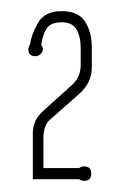

<svg xmlns="http://www.w3.org/2000/svg" viewBox="-20 -730 220 345"><path d="M122 -428Q127 -431 131 -431Q144 -431 144 -418Q144 -405 131 -405Q127 -405 122 -408H39V-491Q39 -515 59 -532L109 -577Q116 -583 120.5 -592Q125 -601 125 -614V-644Q125 -664 117.5 -677Q110 -690 91 -690Q70 -690 63 -677.5Q56 -665 54 -649Q57 -646 57 -641Q57 -637 53 -633Q49 -629 44 -629Q31 -629 31 -641Q31 -646 34 -650Q36 -667 48 -688.5Q60 -710 91 -710Q121 -710 133 -691Q145 -672 145 -644V-609Q145 -581 122 -561L71 -516Q58 -506 58 -481V-428Z"/></svg>

Font: Wire One
Style: Regular
Weight: 400
Designer: Alexei Vanyashin, Gayaneh Bagdasaryan
Foundry: Cyreal
Version: Version 1.102; ttfautohint (v1.8.3)